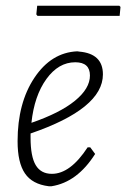

<svg xmlns="http://www.w3.org/2000/svg" viewBox="-20 -640 438 666"><path d="M394 -620 398 -616 395 -585H110L106 -590L109 -620ZM310 -106Q248 -8 159 6H149Q92 -1 66.5 -38.5Q41 -76 41 -150Q41 -283 99.5 -370.5Q158 -458 248 -462L255 -461Q337 -454 337 -382Q337 -263 86 -177V-163Q86 -97 104 -67Q122 -37 160 -37Q224 -37 284 -129H293ZM241 -424Q183 -424 141 -366Q99 -308 89 -214Q188 -248 240 -290.5Q292 -333 292 -378Q292 -424 241 -424Z"/></svg>

Font: Alegreya Sans SC Light
Style: Italic
Weight: 300
Italic angle: -7°
Designer: Juan Pablo del Peral
Foundry: Huerta Tipografica
Version: Version 2.007